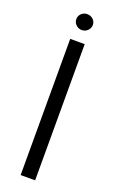

<svg xmlns="http://www.w3.org/2000/svg" viewBox="-141 -746 471 783"><g transform="rotate(20 94.0 -355.0)"><path d="M62.7 0V-591H125.6V0ZM94 -640.8Q79.5 -640.8 69 -651.1Q58.5 -661.3 58.5 -675.5Q58.5 -690 69 -699.9Q79.5 -709.7 94 -709.7Q108.8 -709.7 119.5 -699.9Q130.1 -690 130.1 -675.6Q130.1 -661.3 119.5 -651.1Q108.8 -640.8 94 -640.8Z"/></g></svg>

Font: Alumni Sans SC Thin
Style: Regular
Weight: 100
Designer: Robert E. Leuschke
Foundry: Robert E. Leuschke
Version: Version 1.018